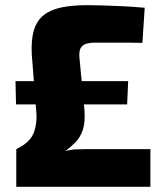

<svg xmlns="http://www.w3.org/2000/svg" viewBox="-20 -723 635 743"><path d="M318 -703Q341 -703 376 -702Q411 -701 453.5 -699Q496 -697 540 -693L531 -557Q516 -557 504.5 -557.5Q493 -558 476 -558Q459 -558 429.5 -558Q400 -558 348 -558Q313 -558 299 -545.5Q285 -533 287 -504L307 -295Q310 -249 300.5 -220.5Q291 -192 273 -173.5Q255 -155 233 -138Q253 -144 273.5 -145Q294 -146 315 -146H562V0H43V-146Q96 -171 110.5 -209Q125 -247 120 -295L103 -512Q100 -570 111.5 -607Q123 -644 150 -665Q177 -686 219 -694.5Q261 -703 318 -703ZM476 -409 472 -319H42L40 -409Z"/></svg>

Font: Exo 2 ExtraBold
Style: Regular
Weight: 800
Designer: Natanael Gama
Foundry: Natanael Gama
Version: Version 2.010